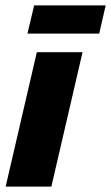

<svg xmlns="http://www.w3.org/2000/svg" viewBox="-20 -694 413 714"><path d="M373 -674 349 -569H82L107 -674ZM287 -500 171 0H1L117 -500Z"/></svg>

Font: Work Sans
Style: Bold Italic
Weight: 700
Italic angle: -13°
Designer: Wei Huang
Foundry: Wei Huang
Version: Version 2.010; ttfautohint (v1.8.3)